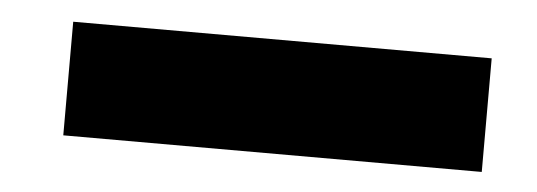

<svg xmlns="http://www.w3.org/2000/svg" viewBox="-27 -47 646 231"><g transform="rotate(5 296.5 68.5)"><path d="M54.2 0V137.2H559.6V0Z"/></g></svg>

Font: Estedad ExtraBold
Style: Regular
Weight: 800
Designer: Amin Abedi
Version: Version 7.3